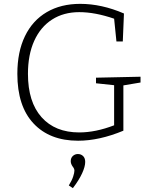

<svg xmlns="http://www.w3.org/2000/svg" viewBox="-20 -723 788 996"><path d="M709 -325V-295L620 -280V-45Q495 7 385 7Q238 7 154 -82.5Q70 -172 70 -340Q70 -454 109.5 -535.5Q149 -617 222.5 -660Q296 -703 396 -703Q507 -703 623 -653L617 -508H584L572 -626Q473 -660 391 -660Q310 -660 250 -621.5Q190 -583 157.5 -511Q125 -439 125 -340Q125 -194 195.5 -115Q266 -36 391 -36Q476 -36 572 -73V-281L478 -291V-320ZM337 239Q353 213 359.5 193Q366 173 366 162Q366 152 357 141Q347 127 347 113Q347 96 358 86Q369 76 384 76Q400 76 411 86.5Q422 97 422 117Q422 141 406 176Q390 211 358 253Z"/></svg>

Font: Bitter Pro Light
Style: Regular
Weight: 300
Designer: Sol Matas, and Bitter project Authors
Foundry: Sol Matas
Version: Version 1.010